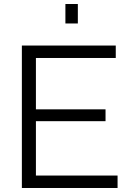

<svg xmlns="http://www.w3.org/2000/svg" viewBox="-20 -937 649 957"><path d="M159 -62H566V0H89V-710H557V-648H159V-392H506V-333H159ZM368 -820H306V-917H368Z"/></svg>

Font: Raleway
Style: Regular
Weight: 400
Designer: Matt McInerney, Pablo Impallari, Rodrigo Fuenzalida
Foundry: Matt McInerney, Pablo Impallari, Rodrigo Fuenzalida
Version: Version 1.000;PS 001.001;hotconv 1.0.56; ttfautohint (v1.5)